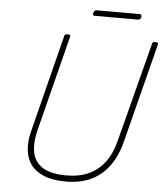

<svg xmlns="http://www.w3.org/2000/svg" viewBox="-67 -1112 1015 1189"><g transform="rotate(5 441.0 -517.5)"><path d="M387 19Q304 19 250 -3.5Q196 -26 168 -65Q140 -104 135 -157.5Q130 -211 146 -273L298 -875Q299 -883 303 -886.5Q307 -890 319 -890Q330 -890 334 -886.5Q338 -883 335 -875L182 -271Q165 -197 177 -140Q189 -83 240 -51Q291 -19 386 -19Q466 -19 525.5 -46Q585 -73 625.5 -127.5Q666 -182 686 -263L844 -875Q845 -883 849 -886.5Q853 -890 865 -890Q885 -890 881 -875L725 -263Q702 -170 656 -107Q610 -44 543 -12.5Q476 19 387 19ZM476 -1019Q468 -1019 465.5 -1023Q463 -1027 466 -1035Q468 -1045 472.5 -1049.5Q477 -1054 486 -1054H753Q761 -1054 763 -1049.5Q765 -1045 764 -1035Q762 -1027 757 -1023Q752 -1019 743 -1019Z"/></g></svg>

Font: Playwrite IS Thin
Style: Regular
Weight: 250
Designer: Veronika Burian, José Scaglione
Foundry: TypeTogether
Version: Version 1.002